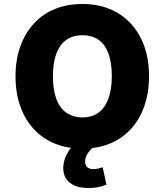

<svg xmlns="http://www.w3.org/2000/svg" viewBox="-20 -736 828 965"><path d="M394 11Q318 11 256.5 -14Q195 -39 150.5 -86.5Q106 -134 82 -201.5Q58 -269 58 -353Q58 -437 82.5 -504Q107 -571 151.5 -619Q196 -667 257.5 -691.5Q319 -716 394 -716Q470 -716 531 -691Q592 -666 636.5 -618.5Q681 -571 705 -504Q729 -437 729 -354Q729 -270 705 -202Q681 -134 637 -86.5Q593 -39 531.5 -14Q470 11 394 11ZM394 -146Q442 -146 474.5 -169.5Q507 -193 524.5 -239.5Q542 -286 542 -353Q542 -421 525 -467Q508 -513 475 -536Q442 -559 394 -559Q347 -559 313.5 -535.5Q280 -512 263 -466Q246 -420 246 -353Q246 -286 263 -239.5Q280 -193 313.5 -169.5Q347 -146 394 -146ZM424 209Q364 209 331 182.5Q298 156 298 109Q298 65 326 22Q354 -21 400 -47L454 0Q441 10 430.5 22Q420 34 414 47.5Q408 61 408 75Q408 95 419 104.5Q430 114 448 114Q460 114 471.5 111.5Q483 109 496 105L515 192Q490 202 469.5 205.5Q449 209 424 209Z"/></svg>

Font: Nunito Sans 7pt SemiCondensed Black
Style: Regular
Weight: 900
Width: 4
Designer: Vernon Adams
Foundry: Vernon Adams
Version: Version 3.101;gftools[0.9.27]